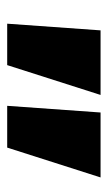

<svg xmlns="http://www.w3.org/2000/svg" viewBox="100 -840 306 547"><g transform="rotate(90 253.5 -567.0)"><path d="M282 -434 301 -700H486L401 -434ZM67 -700H251L166 -434H48Z"/></g></svg>

Font: Mach ExtraBold
Style: Regular
Weight: 800
Version: Version 1.002